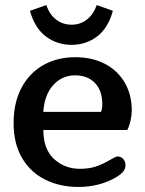

<svg xmlns="http://www.w3.org/2000/svg" viewBox="-20 -728 574 762"><path d="M99 -685 164 -708Q176 -671 202.5 -650.5Q229 -630 264 -630Q299 -630 325 -650.5Q351 -671 364 -708L428 -685Q409 -616 365 -583Q321 -550 264 -550Q207 -550 162.5 -583Q118 -616 99 -685ZM34 -239Q34 -321 65.5 -380Q97 -439 152.5 -470Q208 -501 279 -501Q345 -501 395.5 -475Q446 -449 474.5 -401Q503 -353 503 -289Q503 -271 498 -249Q493 -227 485 -212H152Q152 -136 194.5 -97Q237 -58 297 -58Q332 -58 358.5 -66.5Q385 -75 418 -94Q422 -96 431.5 -101.5Q441 -107 447 -107Q460 -107 469 -97Q478 -87 478 -72Q478 -58 469 -47Q460 -36 440 -24Q374 14 291 14Q218 14 159.5 -15Q101 -44 67.5 -101Q34 -158 34 -239ZM381 -284Q386 -297 386 -314Q386 -368 357 -398.5Q328 -429 278 -429Q226 -429 191 -390Q156 -351 152 -284Z"/></svg>

Font: Maitree SemiBold
Style: Regular
Weight: 600
Designer: CadsonDemak Team
Foundry: CadsonDemak
Version: Version 1.001